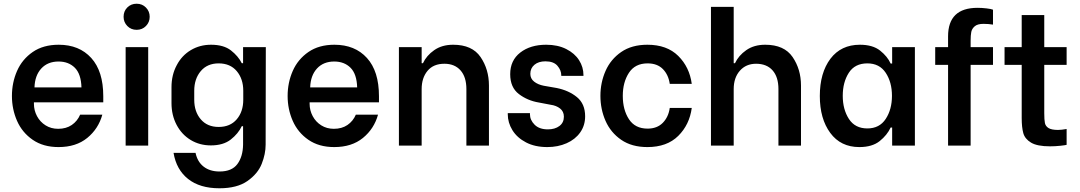

<svg xmlns="http://www.w3.org/2000/svg" viewBox="-20 -781 5792 1030"><path d="M44 -266Q44 -338 71.5 -400.5Q99 -463 155.5 -502Q212 -541 295 -541Q405 -541 469.5 -470Q534 -399 534 -265V-232H162V-224Q162 -189 178.5 -158Q195 -127 224.5 -108.5Q254 -90 292 -90Q335 -90 365 -110.5Q395 -131 410 -166H529Q508 -90 448 -41Q388 8 294 8Q212 8 155.5 -31Q99 -70 71.5 -132.5Q44 -195 44 -266ZM165 -312H417Q415 -384 381.5 -417.5Q348 -451 294 -451Q236 -451 201.5 -413.5Q167 -376 165 -312Z M654 -528H775V0H654ZM663 -741Q683 -761 713 -761Q743 -761 763 -740.5Q783 -720 783 -691Q783 -662 763 -641.5Q743 -621 713 -621Q683 -621 663 -641.5Q643 -662 643 -691Q643 -721 663 -741Z M928 -431Q955 -483 1003.5 -512Q1052 -541 1112 -541Q1180 -541 1219 -510.5Q1258 -480 1277 -442H1284V-528H1406L1405 -5Q1405 45 1384 98Q1363 151 1307.5 190Q1252 229 1157 229Q1052 229 989 179Q926 129 911 39H1029Q1039 87 1072.5 113Q1106 139 1158 139Q1224 139 1253.5 99Q1283 59 1284 -5V-104H1277Q1258 -64 1218 -32.5Q1178 -1 1111 -1Q1051 -1 1003 -30Q955 -59 927.5 -111Q900 -163 900 -228V-313Q900 -379 928 -431ZM1057 -141Q1092 -100 1153 -100Q1215 -100 1250 -141Q1285 -182 1285 -246V-294Q1285 -358 1250 -399.5Q1215 -441 1153 -441Q1092 -441 1057 -399.5Q1022 -358 1022 -294V-246Q1022 -182 1057 -141Z M1523 -266Q1523 -338 1550.5 -400.5Q1578 -463 1634.5 -502Q1691 -541 1774 -541Q1884 -541 1948.5 -470Q2013 -399 2013 -265V-232H1641V-224Q1641 -189 1657.5 -158Q1674 -127 1703.5 -108.5Q1733 -90 1771 -90Q1814 -90 1844 -110.5Q1874 -131 1889 -166H2008Q1987 -90 1927 -41Q1867 8 1773 8Q1691 8 1634.5 -31Q1578 -70 1550.5 -132.5Q1523 -195 1523 -266ZM1644 -312H1896Q1894 -384 1860.5 -417.5Q1827 -451 1773 -451Q1715 -451 1680.5 -413.5Q1646 -376 1644 -312Z M2120 -528H2242V-442H2249Q2268 -483 2309.5 -512Q2351 -541 2411 -541Q2513 -541 2558 -475Q2603 -409 2603 -322V0H2482V-303Q2482 -368 2450.5 -403.5Q2419 -439 2364 -439Q2305 -439 2273.5 -401Q2242 -363 2242 -303V0H2120Z M2704 -168V-174H2823V-168Q2823 -137 2848 -112Q2873 -87 2919 -87Q2957 -87 2981 -105Q3005 -123 3005 -155Q3005 -183 2984.5 -199Q2964 -215 2934 -219L2871 -231Q2810 -241 2763.5 -276.5Q2717 -312 2717 -383Q2717 -457 2771 -499Q2825 -541 2910 -541Q2972 -541 3017.5 -518Q3063 -495 3086.5 -458Q3110 -421 3110 -378V-374H2991V-377Q2991 -404 2970.5 -428Q2950 -452 2906 -452Q2869 -452 2847 -433.5Q2825 -415 2825 -385Q2825 -359 2845.5 -343Q2866 -327 2897 -321L2966 -309Q3031 -296 3075 -260Q3119 -224 3119 -157Q3119 -108 3092.5 -70.5Q3066 -33 3019.5 -12.5Q2973 8 2916 8Q2850 8 2802 -17Q2754 -42 2729 -82.5Q2704 -123 2704 -168Z M3201 -267Q3201 -338 3228.5 -400.5Q3256 -463 3312.5 -502Q3369 -541 3453 -541Q3558 -541 3618.5 -481Q3679 -421 3691 -331H3573Q3566 -380 3536 -410.5Q3506 -441 3454 -441Q3387 -441 3354 -390.5Q3321 -340 3321 -267Q3321 -192 3354 -141.5Q3387 -91 3454 -91Q3505 -91 3535.5 -122Q3566 -153 3573 -202H3691Q3679 -112 3618.5 -52Q3558 8 3453 8Q3369 8 3312.5 -31Q3256 -70 3228.5 -132.5Q3201 -195 3201 -267Z M3794 -744H3916V-442H3923Q3942 -483 3983.5 -512Q4025 -541 4085 -541Q4187 -541 4232 -475Q4277 -409 4277 -322V0H4156V-303Q4156 -368 4124.5 -403.5Q4093 -439 4036 -439Q3982 -439 3949 -401.5Q3916 -364 3916 -303V0H3794Z M4435 -466Q4492 -541 4593 -541Q4662 -541 4701.5 -509.5Q4741 -478 4758 -440H4766V-528H4888V0H4766V-97H4758Q4739 -56 4699 -24Q4659 8 4590 8Q4490 8 4434 -68Q4378 -144 4378 -266Q4378 -390 4435 -466ZM4501 -267Q4501 -194 4534 -143Q4567 -92 4633 -92Q4698 -92 4731.5 -143Q4765 -194 4765 -267Q4765 -340 4731.5 -390.5Q4698 -441 4633 -441Q4566 -441 4533.5 -390.5Q4501 -340 4501 -267Z M4997 -433V-528H5066V-586Q5066 -739 5224 -739Q5247 -739 5272.5 -736Q5298 -733 5307 -729V-649Q5283 -653 5256 -653Q5224 -653 5209 -640Q5194 -627 5190.5 -609.5Q5187 -592 5187 -563V-528H5307V-433H5187V0H5066V-433Z M5369 -528H5461V-700H5582V-528H5702V-433H5582V-174Q5582 -138 5585.5 -121Q5589 -104 5605 -94Q5621 -84 5656 -84Q5674 -84 5702 -89V-4Q5696 -2 5668 1Q5640 4 5613 4Q5544 4 5511 -16Q5478 -36 5469.5 -67Q5461 -98 5461 -148V-433H5369Z"/></svg>

Font: Lopes Sans SemiBold
Style: Regular
Weight: 600
Designer: Gabriel Lam, Diego Maldonado
Foundry: TypeRant, Foresti Design
Version: Version 4.000